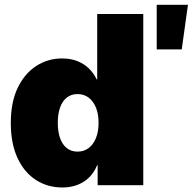

<svg xmlns="http://www.w3.org/2000/svg" viewBox="-20 -787 821 816"><path d="M245.1 9.8Q181.6 9.8 132.1 -22.5Q82.5 -54.7 54.2 -116Q25.9 -177.2 25.9 -264.6Q25.9 -353 55.4 -414.1Q85 -475.1 134.3 -506.8Q183.6 -538.6 243.2 -538.6Q279.8 -538.6 308.1 -527.6Q336.4 -516.6 357.2 -496.6Q377.9 -476.6 391.1 -449.2H393.1V-727.5H588.9V0H395V-84.5H392.6Q380.9 -55.2 360.1 -34.2Q339.4 -13.2 310.3 -1.7Q281.2 9.8 245.1 9.8ZM309.6 -142.6Q336.4 -142.6 356.4 -157.5Q376.5 -172.4 387.7 -200Q398.9 -227.5 398.9 -264.6Q398.9 -302.7 387.7 -330.1Q376.5 -357.4 356.4 -372.3Q336.4 -387.2 309.6 -387.2Q282.7 -387.2 263.9 -372.3Q245.1 -357.4 235.4 -330.1Q225.6 -302.7 225.6 -264.6Q225.6 -227.1 235.4 -199.7Q245.1 -172.4 263.9 -157.5Q282.7 -142.6 309.6 -142.6ZM646 -577.1V-766.6H778.8L752.4 -577.1Z"/></svg>

Font: Inter 24pt Black
Style: Regular
Weight: 900
Designer: Rasmus Andersson
Foundry: rsms
Version: Version 4.001;git-66647c0bb